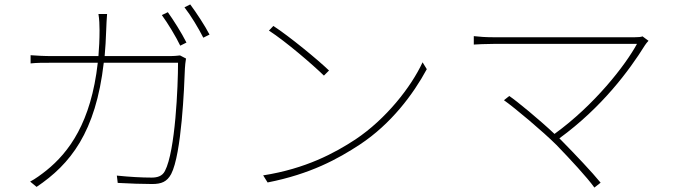

<svg xmlns="http://www.w3.org/2000/svg" viewBox="-20 -822 3040 866"><path d="M737 -767 710 -754C737 -717 774 -656 793 -616L821 -630C799 -674 762 -732 737 -767ZM838 -802 812 -789C841 -752 874 -697 897 -652L925 -666C905 -705 865 -766 838 -802ZM819 -558 792 -572C782 -571 769 -569 741 -569H452C455 -606 458 -645 459 -686C460 -710 461 -737 463 -759H424C428 -736 429 -708 429 -685C429 -644 427 -605 424 -569H216C177 -569 146 -571 118 -573V-536C147 -539 172 -539 217 -539H421C391 -270 291 -135 189 -53C169 -37 138 -14 116 -3L145 21C297 -81 412 -225 448 -539H783C783 -433 771 -141 724 -51C712 -27 689 -21 664 -21C619 -21 565 -24 507 -30L511 3C566 6 623 8 666 8C708 8 733 -2 752 -37C799 -127 811 -429 814 -513C815 -528 816 -540 819 -558Z M1213 -705 1193 -684C1269 -635 1392 -529 1441 -481L1464 -504C1412 -554 1285 -658 1213 -705ZM1167 -31 1187 1C1380 -37 1504 -105 1603 -170C1744 -263 1844 -397 1905 -510L1886 -541C1834 -429 1721 -285 1583 -193C1490 -132 1359 -61 1167 -31Z M2490 -168C2552 -104 2628 -22 2661 24L2689 2C2651 -45 2574 -126 2514 -187L2503 -198C2695 -338 2818 -504 2889 -618C2893 -624 2899 -632 2905 -638L2878 -658C2871 -655 2859 -654 2843 -654C2750 -654 2244 -654 2205 -654C2170 -654 2145 -656 2117 -659V-621C2135 -622 2167 -624 2205 -624C2244 -624 2762 -624 2853 -624C2801 -528 2662 -349 2481 -218C2411 -284 2310 -367 2277 -389L2253 -370C2300 -337 2429 -229 2490 -168Z"/></svg>

Font: Noto Sans JP Thin
Style: Regular
Weight: 100
Designer: Ryoko NISHIZUKA 西塚涼子 (kana, bopomofo & ideographs); Paul D. Hunt (Latin, Greek & Cyrillic); Sandoll Communications 산돌커뮤니
Foundry: Adobe
Version: Version 2.004;hotconv 1.0.118;makeotfexe 2.5.65603